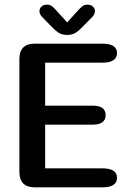

<svg xmlns="http://www.w3.org/2000/svg" viewBox="-20 -807 561 827"><path d="M484 -578.5Q484 -537 420 -537H174.5V-352H375.5Q408 -352 421.5 -341.5Q435 -331 435 -311Q435 -291.5 421.5 -280.8Q408 -270 375.5 -270H174.5V-82H420Q484 -82 484 -41Q484 0 420 0H130Q63.5 0 63.5 -67V-552.5Q63.5 -619 130 -619H420Q484 -619 484 -578.5ZM377.5 -734 339.5 -695.5Q322 -676.5 306.8 -666.5Q291.5 -656.5 269.5 -656.5Q247 -656.5 231.8 -666.5Q216.5 -676.5 199 -695.5L161.5 -734Q150 -746 150 -758.5Q150 -771 159 -779Q168 -787 182 -787Q195 -787 204 -780.2Q213 -773.5 222.5 -762L269.5 -710.5L316 -762Q325.5 -772.5 334.5 -779.8Q343.5 -787 356.5 -787Q371 -787 380 -779Q389 -771 389 -759Q389 -753.5 386.5 -747.2Q384 -741 377.5 -734Z"/></svg>

Font: Sono Medium
Style: Regular
Weight: 500
Designer: Tyler Finck
Foundry: Tyler Finck
Version: Version 2.112